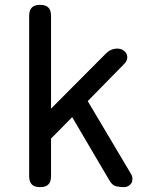

<svg xmlns="http://www.w3.org/2000/svg" viewBox="-20 -760 640 790"><path d="M190 -35Q190 -12 179 -1Q168 10 145 10Q122 10 111 -1Q100 -12 100 -35V-695Q100 -718 111 -729Q122 -740 145 -740Q168 -740 179 -729Q190 -718 190 -695V-313L415 -539Q426 -550 437.5 -555Q449 -560 462 -560Q476 -560 486 -554Q496 -548 500.5 -538.5Q505 -529 503 -518Q501 -507 491 -497L341 -344L518 -46Q525 -35 525 -24.5Q525 -14 520.5 -6.5Q516 1 508 5.5Q500 10 491 10Q474 10 458 6.5Q442 3 430 -18L277 -278L190 -190Z"/></svg>

Font: Maple Mono Normal
Style: Regular
Weight: 400
Monospace: yes
Designer: subframe7536
Version: Version 7.000